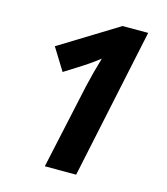

<svg xmlns="http://www.w3.org/2000/svg" viewBox="-108 -798 766 881"><g transform="rotate(15 275.5 -357.0)"><path d="M187 0 274.9 -404.8Q290.5 -473.1 312 -544.9L281.7 -522Q252.9 -500.5 153.8 -439L88.9 -543.9L365.2 -713.9H486.8L335.9 0Z"/></g></svg>

Font: Open Sans Hebrew
Style: Bold Italic
Weight: 700
Italic angle: -12°
Foundry: Ascender Corporation, Yanek Iontef
Version: Version 2.001;PS 002.001;hotconv 1.0.70;makeotf.lib2.5.58329